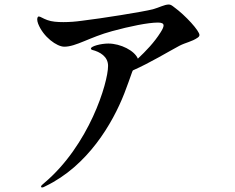

<svg xmlns="http://www.w3.org/2000/svg" viewBox="-20 -787 1040 851"><path d="M752 -755C742 -763 736 -767 728 -767C709 -767 684 -753 658 -746C616 -735 428 -705 343 -695C315 -691 287 -689 261 -689C233 -689 209 -691 190 -698C170 -705 159 -714 152 -714C148 -714 145 -709 145 -701C145 -696 146 -690 149 -682C172 -623 232 -580 265 -580C317 -580 377 -622 477 -649C554 -670 636 -687 680 -687C697 -687 705 -683 705 -674C705 -668 701 -658 692 -644C664 -599 626 -560 591 -527C577 -562 515 -594 460 -594C427 -594 383 -582 383 -572C383 -569 385 -567 388 -566C424 -557 459 -536 459 -495C459 -420 375 -143 175 25C169 30 162 36 162 39C162 42 163 44 167 44C170 44 175 42 182 38C369 -52 479 -240 531 -373C542 -402 558 -445 566 -469L569 -475C648 -510 726 -558 775 -584C804 -599 830 -602 856 -620C862 -624 864 -628 864 -632C864 -650 803 -718 752 -755Z"/></svg>

Font: Shippori Mincho OTF
Style: Bold
Weight: 800
Designer: FONTDASU
Foundry: FONTDASU / Google Inc. / but / Adobe
Version: Version 3.300;hotconv 1.0.109;makeotfexe 2.5.65596